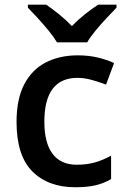

<svg xmlns="http://www.w3.org/2000/svg" viewBox="-20 -786 537 816"><path d="M299.8 9.8Q184.6 9.8 117.4 -57.6Q50.3 -125 50.3 -267.6Q50.3 -365.7 83.5 -428.5Q116.7 -491.2 175.3 -521Q233.9 -550.8 310.5 -550.8Q358.4 -550.8 397.7 -541Q437 -531.2 464.8 -518.1L430.7 -426.3Q400.4 -438 369.4 -446.5Q338.4 -455.1 309.6 -455.1Q168.5 -455.1 168.5 -268.6Q168.5 -178.7 203.4 -132.3Q238.3 -85.9 306.2 -85.9Q350.6 -85.9 385.7 -96.4Q420.9 -106.9 452.1 -124.5V-24.9Q421.4 -6.8 386.2 1.5Q351.1 9.8 299.8 9.8ZM222.2 -606Q209 -628.4 186.8 -655.5Q164.6 -682.6 140.9 -708.5Q117.2 -734.4 98.6 -753.4V-766.1H176.3Q202.1 -748.5 231 -725.3Q259.8 -702.1 285.6 -675.3Q311.5 -702.1 341.1 -725.6Q370.6 -749 397 -766.1H475.1V-753.4Q456.5 -734.4 432.4 -708.5Q408.2 -682.6 385.7 -655.5Q363.3 -628.4 350.6 -606Z"/></svg>

Font: Open Sans SemiBold
Style: Regular
Weight: 600
Designer: Monotype Design Team
Foundry: Monotype Imaging Inc.
Version: Version 3.003; ttfautohint (v1.8.4)